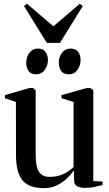

<svg xmlns="http://www.w3.org/2000/svg" viewBox="-20 -966 566 996"><path d="M420.5 8.5Q395 8.5 379.5 -0.2Q364 -9 364 -34V-82.5Q348.5 -60.5 325.8 -39.2Q303 -18 273.5 -4Q244 10 207 10Q130 10 96.5 -30.8Q63 -71.5 63 -162.5L62.5 -437L5.5 -456.5V-472.5L132.5 -509.5H150.5L165 -498V-164.5Q165 -128.5 171 -102.5Q177 -76.5 192.5 -62.5Q208 -48.5 237 -48.5Q265.5 -48.5 288.5 -55.5Q311.5 -62.5 329.8 -74.2Q348 -86 361.5 -99V-437L299 -456.5V-472.5L430 -509.5H448.5L464 -498V-27L512 -24V-6.5Q495.5 -2 472.8 3.2Q450 8.5 420.5 8.5ZM168 -580.5Q140.5 -580.5 128.2 -597.8Q116 -615 116 -641Q116 -670 132.5 -692Q149 -714 175.5 -714H176.5Q203.5 -714 216 -697Q228.5 -680 228.5 -653.5Q228.5 -626 212 -603.2Q195.5 -580.5 169 -580.5ZM337 -580.5Q310 -580.5 297.5 -597.8Q285 -615 285 -641Q285 -670 301.5 -692Q318 -714 345 -714H345.5Q373 -714 385.5 -697Q398 -680 398 -653.5Q398 -626 381.5 -603.2Q365 -580.5 338 -580.5ZM223 -743.5 104.5 -934.5 120 -946.5 257 -829.5 394 -946.5 409.5 -934.5 291 -743.5Z"/></svg>

Font: Merriweather 144pt Medium
Style: Regular
Weight: 500
Version: Version 2.100